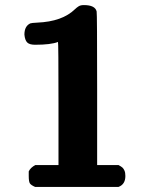

<svg xmlns="http://www.w3.org/2000/svg" viewBox="-20 -736 590 755"><path d="M118 -560Q96 -560 87 -569Q78 -578 76 -600Q76 -633 99 -644Q104 -646 126 -647Q225 -651 275 -700Q290 -714 299 -715Q303 -716 310 -716Q354 -716 360 -691Q362 -685 362 -386V-87H446Q457 -81 461.5 -77Q466 -73 469.5 -65Q473 -57 473 -44Q473 -11 446 -1H118Q102 -8 97.5 -15Q93 -22 93 -44V-62Q100 -77 119 -87H210V-329Q210 -571 208 -571Q180 -560 118 -560Z"/></svg>

Font: MathJax_SansSerif
Style: Bold
Weight: 700
Version: Version 1.1